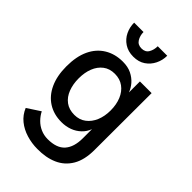

<svg xmlns="http://www.w3.org/2000/svg" viewBox="-279 -837 1173 1173"><g transform="rotate(45 307.5 -250.0)"><path d="M433 -11V-90Q422 -59 397.5 -35.5Q373 -12 340.5 0Q308 12 270 12Q204 12 154.5 -19.5Q105 -51 78 -110Q51 -169 51 -251Q51 -336 78.5 -394.5Q106 -453 157 -484Q208 -515 275 -515Q319 -515 350.5 -499.5Q382 -484 403 -460Q424 -436 434 -408V-503H535L534 -11Q534 75 502 129Q470 183 413.5 208Q357 233 282 232Q234 232 188 218Q142 204 107.5 176Q73 148 55 105L139 50Q152 76 173.5 98Q195 120 223.5 132.5Q252 145 285 145Q362 145 397.5 105Q433 65 433 -11ZM295 -75Q338 -75 369 -98.5Q400 -122 416.5 -161.5Q433 -201 433 -251Q433 -302 416.5 -342Q400 -382 368.5 -405Q337 -428 293 -428Q248 -428 217.5 -404.5Q187 -381 171.5 -341.5Q156 -302 156 -252Q156 -202 171.5 -161.5Q187 -121 218 -98Q249 -75 295 -75ZM298 -581Q253 -581 220.5 -602.5Q188 -624 171.5 -658.5Q155 -693 155 -732H236Q236 -701 251 -676.5Q266 -652 298 -652Q331 -652 345 -676.5Q359 -701 359 -732H441Q441 -693 424 -658.5Q407 -624 375.5 -602.5Q344 -581 298 -581Z"/></g></svg>

Font: Inclusive Sans Medium
Style: Regular
Weight: 500
Designer: Olivia King
Foundry: Olivia King
Version: Version 2.004